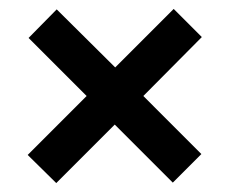

<svg xmlns="http://www.w3.org/2000/svg" viewBox="-20 -552 514 430"><path d="M42 -205 174 -337 44 -467 107 -531 238 -401 369 -532 432 -469 301 -337 431 -207 367 -143 237 -273 106 -142Z"/></svg>

Font: Mozilla Headline BETA SemiBold
Style: Regular
Weight: 600
Designer: Studio DRAMA
Foundry: Studio DRAMA
Version: Version 0.100